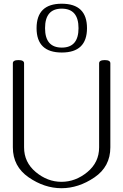

<svg xmlns="http://www.w3.org/2000/svg" viewBox="-20 -996 660 1028"><path d="M510.7 -657.2Q510.7 -674.3 541 -674.3Q570.8 -674.3 570.8 -657.2V-207Q570.8 -104 485.6 -46.1Q400.4 11.7 309.1 11.7Q217.8 11.7 133.3 -46.6Q48.8 -105 48.8 -207V-657.2Q48.8 -674.3 78.6 -674.3Q108.9 -674.3 108.9 -657.2V-207Q108.9 -127 171.6 -74.7Q234.4 -22.5 309.1 -22.5Q384.3 -22.5 447.5 -74.5Q510.7 -126.5 510.7 -207ZM311 -714.8Q175.8 -714.8 175.8 -845.2Q175.8 -976.1 310.5 -976.1Q445.8 -976.1 445.8 -845.2Q445.8 -714.8 311 -714.8ZM311 -741.2Q400.4 -741.2 400.4 -845.2Q400.4 -949.7 310.5 -949.7Q221.2 -949.7 221.2 -845.2Q221.2 -741.2 311 -741.2Z"/></svg>

Font: Gayathri Thin
Style: Regular
Weight: 100
Designer: Binoy Dominic <binoy.domenic@gmail.com>
Foundry: SMC
Version: Version 1.000